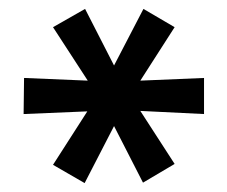

<svg xmlns="http://www.w3.org/2000/svg" viewBox="-20 -729 510 431"><path d="M301 -319 236 -446 170 -318 99 -359 176 -479 33 -473 34 -554 177 -548 99 -668 171 -709 236 -582 302 -709 372 -668 295 -548 438 -554V-473L295 -480L372 -361Z"/></svg>

Font: 42dot Sans Light SemiBold
Style: Regular
Weight: 600
Version: Version 1.000